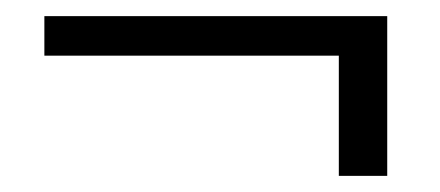

<svg xmlns="http://www.w3.org/2000/svg" viewBox="-20 -394 545 238"><path d="M400 -325H35V-374H460V-176H400Z"/></svg>

Font: Trirong
Style: Bold
Weight: 700
Designer: Katatrad Team
Foundry: CadsonDemak
Version: Version 1.001